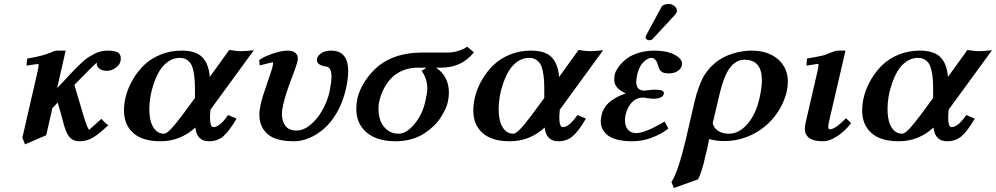

<svg xmlns="http://www.w3.org/2000/svg" viewBox="-20 -700 5021 968"><path d="M586.9 -390.1Q584 -373 562.7 -357.9Q541.5 -342.8 520 -342.8Q495.6 -342.8 481.7 -353.5Q467.8 -364.3 467.8 -378.9Q467.8 -381.8 469.2 -384.8Q460.4 -379.9 397 -314.9L355 -272L402.8 -110.8Q422.4 -45.9 431.2 -45.9Q430.7 -45.9 436.5 -51.8L459.5 -72.3L491.2 -101.1Q519 -69.8 526.9 -69.8Q476.1 -21.5 445.6 -4.6Q415 12.2 379.9 12.2Q352.5 12.2 334.7 -4.2Q316.9 -20.5 304.2 -64L290 -116.2Q279.3 -155.3 271 -183.1L244.1 -154.8L212.9 -18.1L106 27.8L92.8 -5.9L168.9 -336.9Q174.8 -365.2 174.8 -372.1Q174.8 -377.9 171.9 -377.9Q168 -377.9 113.8 -369.1L117.2 -404.8Q199.2 -418 243.2 -438Q253.9 -444.8 273.9 -444.8H311L268.1 -255.9L298.8 -288.1Q320.8 -311 333 -325.2L364.3 -357.4L392.6 -384.8Q410.6 -401.9 423.3 -409.9Q436 -418 453.6 -427.5Q471.2 -437 488.5 -440.9Q505.9 -444.8 524.9 -444.8Q555.7 -444.8 572.3 -436.5Q588.9 -428.2 588.9 -405.8Q588.9 -396 586.9 -390.1Z M895 -444.8Q968.3 -444.8 1000.5 -410.9Q1032.7 -377 1037.6 -312L1135.7 -448.2Q1175.8 -441.9 1191.9 -441.9Q1211.9 -441.9 1259.8 -446.8L1041 -147Q1038.6 -116.2 1038.6 -111.8Q1038.6 -59.1 1055.7 -59.1Q1088.4 -59.1 1129.9 -120.1L1172.9 -102.1Q1135.7 -38.6 1106 -13.2Q1076.2 12.2 1033.7 12.2Q972.2 12.2 964.8 -57.1Q889.2 12.2 789.6 12.2Q698.2 12.2 651.6 -29.5Q605 -71.3 605 -143.1Q605 -180.2 616 -220.2Q627 -260.3 650.6 -300.5Q674.3 -340.8 707.5 -372.8Q740.7 -404.8 789.6 -424.8Q838.4 -444.8 895 -444.8ZM962.9 -206.1V-241.2Q962.9 -273.4 961.4 -296.1Q960 -318.8 955.3 -341.6Q950.7 -364.3 942.4 -377.9Q934.1 -391.6 919.9 -399.9Q905.8 -408.2 885.7 -408.2Q854.5 -408.2 827.9 -389.6Q801.3 -371.1 784.2 -342.3Q767.1 -313.5 755.1 -278.3Q743.2 -243.2 738 -210.9Q732.9 -178.7 732.9 -151.9Q732.9 -117.7 739.5 -90.6Q746.1 -63.5 763.2 -44.7Q780.3 -25.9 806.6 -25.9Q814.9 -25.9 828.4 -36.9Q841.8 -47.9 862.8 -73.2L897 -116.7L937 -170.9Q941.4 -177.2 943.8 -180.2Z M1723.6 -250Q1709 -186.5 1680.2 -135.5Q1651.4 -84.5 1615.5 -53Q1579.6 -21.5 1540.3 -4.6Q1501 12.2 1462.4 12.2Q1370.1 12.2 1328.9 -24.2Q1287.6 -60.5 1287.6 -121.1Q1287.6 -143.1 1294.4 -174.8Q1301.8 -209.5 1330.6 -291Q1350.1 -346.7 1353.5 -360.8Q1355.5 -369.1 1356.2 -375Q1356.9 -380.9 1356.7 -383.5Q1356.4 -386.2 1355.5 -386.2Q1352.5 -386.2 1335.9 -381.8L1304.2 -374L1289.6 -370.1L1286.6 -397Q1308.6 -413.6 1353.5 -429.2Q1398.4 -444.8 1431.6 -444.8Q1454.1 -444.8 1467.8 -434.6Q1481.4 -424.3 1481.4 -405.8Q1481.4 -397.9 1480.5 -394Q1475.6 -370.1 1447.3 -296.9Q1419.9 -226.1 1407.7 -171.9Q1401.4 -145.5 1401.4 -125Q1401.4 -87.9 1419.2 -64.9Q1437 -42 1475.6 -42Q1511.2 -42 1546.1 -71.5Q1581.1 -101.1 1605.7 -145.3Q1630.4 -189.5 1641.6 -237.8Q1651.4 -291.5 1651.4 -312Q1651.4 -358.4 1627.4 -363.8Q1577.6 -370.6 1577.6 -397Q1577.6 -401.9 1578.6 -404.8Q1582.5 -420.9 1601.3 -432.9Q1620.1 -444.8 1649.4 -444.8Q1735.4 -444.8 1735.4 -340.8Q1735.4 -302.7 1723.6 -250Z M1989.3 -25.9Q2028.3 -25.9 2068.1 -72.8Q2107.9 -119.6 2124 -187Q2134.3 -231 2134.3 -253.9Q2134.3 -303.7 2105.5 -342.8Q2128.9 -356 2127.4 -358.9H2087.4Q2046.9 -358.9 2012.9 -345.5Q1979 -332 1955.3 -308.3Q1931.6 -284.7 1916 -254.6Q1900.4 -224.6 1892.1 -189Q1888.2 -173.8 1888.2 -150.9Q1888.2 -119.1 1897.9 -92Q1907.7 -64.9 1931.4 -45.4Q1955.1 -25.9 1989.3 -25.9ZM1890.1 -369.1Q1974.6 -435.1 2109.4 -435.1H2239.3Q2262.2 -435.1 2288.8 -442.9Q2315.4 -450.7 2335.4 -464.8L2369.1 -436Q2308.1 -358.9 2204.1 -358.9H2178.2Q2243.2 -315.4 2243.2 -232.9Q2243.2 -210 2237.3 -184.1Q2233.9 -168 2225.1 -149.2Q2216.3 -130.4 2201.9 -107.7Q2187.5 -85 2165.8 -64.2Q2144 -43.5 2116.9 -25.9Q2089.8 -8.3 2052.7 2Q2015.6 12.2 1974.1 12.2Q1880.4 12.2 1828.4 -32Q1776.4 -76.2 1776.4 -150.9Q1776.4 -177.7 1782.2 -205.1Q1793 -249.5 1821.3 -292.5Q1849.6 -335.4 1890.1 -369.1Z M2656.2 -444.8Q2729.5 -444.8 2761.7 -410.9Q2793.9 -377 2798.8 -312L2897 -448.2Q2937 -441.9 2953.1 -441.9Q2973.1 -441.9 3021 -446.8L2802.2 -147Q2799.8 -116.2 2799.8 -111.8Q2799.8 -59.1 2816.9 -59.1Q2849.6 -59.1 2891.1 -120.1L2934.1 -102.1Q2897 -38.6 2867.2 -13.2Q2837.4 12.2 2794.9 12.2Q2733.4 12.2 2726.1 -57.1Q2650.4 12.2 2550.8 12.2Q2459.5 12.2 2412.8 -29.5Q2366.2 -71.3 2366.2 -143.1Q2366.2 -180.2 2377.2 -220.2Q2388.2 -260.3 2411.9 -300.5Q2435.5 -340.8 2468.8 -372.8Q2502 -404.8 2550.8 -424.8Q2599.6 -444.8 2656.2 -444.8ZM2724.1 -206.1V-241.2Q2724.1 -273.4 2722.7 -296.1Q2721.2 -318.8 2716.6 -341.6Q2711.9 -364.3 2703.6 -377.9Q2695.3 -391.6 2681.2 -399.9Q2667 -408.2 2647 -408.2Q2615.7 -408.2 2589.1 -389.6Q2562.5 -371.1 2545.4 -342.3Q2528.3 -313.5 2516.4 -278.3Q2504.4 -243.2 2499.3 -210.9Q2494.1 -178.7 2494.1 -151.9Q2494.1 -117.7 2500.7 -90.6Q2507.3 -63.5 2524.4 -44.7Q2541.5 -25.9 2567.9 -25.9Q2576.2 -25.9 2589.6 -36.9Q2603 -47.9 2624 -73.2L2658.2 -116.7L2698.2 -170.9Q2702.6 -177.2 2705.1 -180.2Z M3133.8 -121.1Q3130.9 -106.4 3130.9 -92.8Q3130.9 -64 3145.8 -46.4Q3160.6 -28.8 3187.5 -28.8Q3231.9 -28.8 3330.6 -86.9L3349.6 -51.8Q3314 -23.9 3266.4 -5.9Q3218.8 12.2 3167.5 12.2Q3121.6 12.2 3089.1 3.2Q3056.6 -5.9 3039.8 -21.2Q3022.9 -36.6 3015.9 -53Q3008.8 -69.3 3008.8 -88.9Q3008.8 -100.6 3012.7 -118.2Q3014.6 -127.9 3017.3 -135.5Q3020 -143.1 3028.3 -156.7Q3036.6 -170.4 3048.6 -181.6Q3060.5 -192.9 3083 -206.1Q3105.5 -219.2 3134.8 -229Q3105 -243.2 3090.8 -259.5Q3076.7 -275.9 3076.7 -299.8Q3076.7 -306.2 3078.6 -321.8Q3082.5 -339.4 3095.7 -358.6Q3108.9 -377.9 3132.1 -398.2Q3155.3 -418.5 3193.8 -431.6Q3232.4 -444.8 3279.8 -444.8Q3340.3 -444.8 3379.6 -424.8Q3418.9 -404.8 3418.9 -377Q3418.9 -374.5 3417.5 -370.1Q3414.6 -355.5 3401.9 -345.7Q3389.2 -335.9 3376.7 -333Q3364.3 -330.1 3351.6 -330.1Q3325.7 -330.1 3314.9 -338.9Q3304.2 -347.7 3299.8 -363.8Q3295.9 -376.5 3292.7 -384.8Q3289.6 -393.1 3282.2 -400.6Q3274.9 -408.2 3265.6 -408.2Q3246.1 -408.2 3224.6 -387.5Q3203.1 -366.7 3192.9 -325.2Q3187.5 -297.4 3187.5 -288.1Q3187.5 -243.2 3229.5 -243.2Q3232.9 -244.1 3237.8 -244.1Q3266.1 -248 3281.7 -248Q3327.6 -248 3327.6 -230Q3327.6 -228 3326.7 -227.1Q3321.8 -202.1 3270.5 -202.1Q3270 -202.1 3243.7 -205.1Q3229 -208 3220.7 -208Q3189.9 -208 3166.7 -184.8Q3143.6 -161.6 3133.8 -121.1ZM3351.6 -680.2Q3366.2 -680.2 3379.4 -670.2Q3392.6 -660.2 3392.6 -647V-643.1Q3390.6 -632.8 3383.8 -626L3270.5 -503.9Q3264.6 -497.1 3252.9 -497.1Q3247.1 -497.1 3241 -501Q3234.9 -504.9 3234.9 -509.8Q3234.9 -516.1 3237.8 -522L3314.9 -665Q3318.8 -672.9 3330.1 -676.5Q3341.3 -680.2 3351.6 -680.2Z M3808.1 -200.2Q3821.3 -257.3 3821.3 -294.9Q3821.3 -398.9 3733.4 -398.9Q3720.2 -398.9 3708.3 -395.3Q3696.3 -391.6 3682.1 -380.9Q3668 -370.1 3655.8 -352.3Q3643.6 -334.5 3631.3 -303.7Q3619.1 -272.9 3609.4 -231.9L3573.2 -79.1Q3579.6 -52.7 3601.8 -39.3Q3624 -25.9 3654.3 -25.9Q3705.6 -25.9 3747.6 -74Q3789.6 -122.1 3808.1 -200.2ZM3499.5 204.1 3377.4 248 3365.2 217.8Q3399.9 164.1 3437.5 2.9L3481.4 -186Q3490.2 -224.6 3501.5 -254.9Q3512.7 -286.1 3522.2 -305.2Q3531.7 -324.2 3545.4 -341.3Q3559.1 -358.4 3567.4 -366.5Q3575.7 -374.5 3589.4 -386.2Q3627 -415.5 3675.3 -430.2Q3723.6 -444.8 3768.1 -444.8Q3852.5 -444.8 3902.3 -401.4Q3952.1 -357.9 3952.1 -288.1Q3952.1 -269 3947.3 -242.2Q3929.7 -167 3882.1 -108.9Q3834.5 -50.8 3769 -19.8Q3703.6 11.2 3631.3 11.2Q3590.3 11.2 3555.2 1Q3552.2 13.2 3548.3 36.1Q3546.4 48.3 3536.1 86.9Q3519.5 166 3499.5 204.1Z M4242.7 -444.8 4158.7 -83Q4155.8 -69.8 4155.8 -61Q4155.8 -47.9 4164.1 -47.9Q4189.5 -47.9 4245.6 -104L4271 -79.1Q4242.7 -41.5 4203.1 -14.6Q4163.6 12.2 4128.9 12.2Q4037.6 12.2 4037.6 -51.8Q4037.6 -57.6 4042 -83L4100.6 -336.9Q4106.9 -364.7 4106.9 -371.1Q4106.9 -377.9 4102.1 -377.9Q4100.1 -377.9 4045.9 -369.1L4048.8 -404.8Q4099.6 -413.1 4135.7 -421.9Q4142.6 -424.3 4156.7 -430.2L4170.9 -436Q4192.9 -444.8 4206.1 -444.8Z M4616.7 -444.8Q4689.9 -444.8 4722.2 -410.9Q4754.4 -377 4759.3 -312L4857.4 -448.2Q4897.5 -441.9 4913.6 -441.9Q4933.6 -441.9 4981.4 -446.8L4762.7 -147Q4760.3 -116.2 4760.3 -111.8Q4760.3 -59.1 4777.3 -59.1Q4810.1 -59.1 4851.6 -120.1L4894.5 -102.1Q4857.4 -38.6 4827.6 -13.2Q4797.9 12.2 4755.4 12.2Q4693.8 12.2 4686.5 -57.1Q4610.8 12.2 4511.2 12.2Q4419.9 12.2 4373.3 -29.5Q4326.7 -71.3 4326.7 -143.1Q4326.7 -180.2 4337.6 -220.2Q4348.6 -260.3 4372.3 -300.5Q4396 -340.8 4429.2 -372.8Q4462.4 -404.8 4511.2 -424.8Q4560.1 -444.8 4616.7 -444.8ZM4684.6 -206.1V-241.2Q4684.6 -273.4 4683.1 -296.1Q4681.6 -318.8 4677 -341.6Q4672.4 -364.3 4664.1 -377.9Q4655.8 -391.6 4641.6 -399.9Q4627.4 -408.2 4607.4 -408.2Q4576.2 -408.2 4549.6 -389.6Q4522.9 -371.1 4505.9 -342.3Q4488.8 -313.5 4476.8 -278.3Q4464.8 -243.2 4459.7 -210.9Q4454.6 -178.7 4454.6 -151.9Q4454.6 -117.7 4461.2 -90.6Q4467.8 -63.5 4484.9 -44.7Q4502 -25.9 4528.3 -25.9Q4536.6 -25.9 4550 -36.9Q4563.5 -47.9 4584.5 -73.2L4618.7 -116.7L4658.7 -170.9Q4663.1 -177.2 4665.5 -180.2Z"/></svg>

Font: Linux Libertine G
Style: Semibold Italic
Weight: 600
Italic angle: -11.5°
Designer: Philipp H. Poll
Foundry: Philipp H. Poll
Version: Version 5.1.1